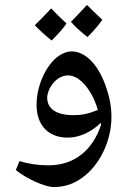

<svg xmlns="http://www.w3.org/2000/svg" viewBox="-20 -692 522 777"><path d="M334 -542C359 -567 379 -590 394 -612C361 -643 341 -663 332 -672C301 -639 280 -616 267 -604C283 -585 305 -565 334 -542ZM189 -528C215 -554 235 -576 249 -597C217 -627 197 -647 187 -658C162 -631 141 -609 121 -590C137 -573 159 -552 189 -528ZM198 65C239 65 278 53 313 27C384 -24 431 -122 431 -219C431 -260 423 -302 407 -346C376 -433 324 -484 270 -484C248 -484 224 -473 202 -453C158 -411 128 -337 128 -267C128 -186 175 -135 254 -135C301 -135 349 -157 388 -195L389 -187C354 -81 278 -23 177 -23C134 -23 95 -29 59 -40L44 -4C85 30 161 65 198 65ZM277 -226C209 -226 171 -251 171 -297C171 -308 175 -321 181 -334C197 -365 225 -387 255 -387C269 -387 284 -382 298 -372C331 -349 361 -301 376 -247C334 -230 309 -226 277 -226Z"/></svg>

Font: Noto Naskh Arabic UI Medium
Style: Regular
Weight: 500
Designer: Monotype Design Team, David Williams, Mohamad Dakak and Nizar Qandah
Foundry: Monotype Imaging Inc.
Version: Version 2.014